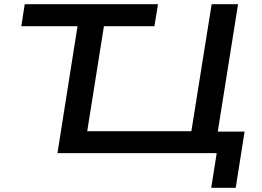

<svg xmlns="http://www.w3.org/2000/svg" viewBox="-20 -725 1241 909"><path d="M980 164 1006 0H252L347 -601H81L97 -705H728L711 -601H472L393 -104H886L982 -705H1107L1011 -102H1138L1096 164Z"/></svg>

Font: Nunito Sans 7pt Expanded SemiBold
Style: Italic
Weight: 600
Width: 7
Italic angle: -9°
Designer: Vernon Adams
Foundry: Vernon Adams
Version: Version 3.101;gftools[0.9.27]